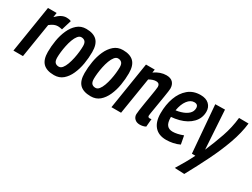

<svg xmlns="http://www.w3.org/2000/svg" viewBox="-59 -1127 2514 1917"><g transform="rotate(30 1197.5 -169.0)"><path d="M185 -541 177 -489Q210 -522 238 -536.5Q266 -551 294 -551Q309 -551 322 -549Q335 -547 348 -541L313 -426Q300 -429 287 -431Q274 -433 263 -433Q242 -433 220 -424Q198 -415 172 -394L109 0H-1L85 -541Z M471 10Q386 10 344.5 -31Q303 -72 303 -161Q303 -226 314.5 -294.5Q326 -363 352 -421Q378 -479 420 -515.5Q462 -552 522 -552Q605 -552 646.5 -511Q688 -470 688 -380Q688 -313 676.5 -244.5Q665 -176 639 -118Q613 -60 572 -25Q531 10 471 10ZM470 -87Q493 -87 510.5 -108.5Q528 -130 541 -165.5Q554 -201 562.5 -241.5Q571 -282 575 -320Q579 -358 579 -386Q579 -424 563 -439.5Q547 -455 521 -455Q499 -455 481 -432.5Q463 -410 450 -375Q437 -340 428.5 -299.5Q420 -259 416 -222Q412 -185 412 -160Q412 -119 427.5 -103Q443 -87 470 -87Z M894 10Q809 10 767.5 -31Q726 -72 726 -161Q726 -226 737.5 -294.5Q749 -363 775 -421Q801 -479 843 -515.5Q885 -552 945 -552Q1028 -552 1069.5 -511Q1111 -470 1111 -380Q1111 -313 1099.5 -244.5Q1088 -176 1062 -118Q1036 -60 995 -25Q954 10 894 10ZM893 -87Q916 -87 933.5 -108.5Q951 -130 964 -165.5Q977 -201 985.5 -241.5Q994 -282 998 -320Q1002 -358 1002 -386Q1002 -424 986 -439.5Q970 -455 944 -455Q922 -455 904 -432.5Q886 -410 873 -375Q860 -340 851.5 -299.5Q843 -259 839 -222Q835 -185 835 -160Q835 -119 850.5 -103Q866 -87 893 -87Z M1215 -541H1316L1310 -504Q1378 -551 1447 -551Q1496 -551 1521 -525Q1546 -499 1546 -454Q1546 -445 1542.5 -419Q1539 -393 1533 -356.5Q1527 -320 1520.5 -280.5Q1514 -241 1508 -205Q1502 -169 1498 -144.5Q1494 -120 1494 -114Q1494 -94 1515 -94Q1519 -94 1524 -94.5Q1529 -95 1535 -97L1527 -6Q1513 2 1495 6Q1477 10 1460 10Q1423 10 1401 -11Q1379 -32 1379 -64Q1379 -77 1384 -113Q1389 -149 1396.5 -194.5Q1404 -240 1411.5 -285Q1419 -330 1424 -363Q1429 -396 1429 -406Q1429 -425 1419 -436.5Q1409 -448 1385 -448Q1367 -448 1347 -441Q1327 -434 1308 -423L1240 0H1129Z M1916 -23Q1881 -6 1841 2Q1801 10 1763 10Q1676 10 1630 -43Q1584 -96 1584 -193Q1584 -293 1613.5 -374Q1643 -455 1700 -503Q1757 -551 1841 -551Q1904 -551 1938.5 -518.5Q1973 -486 1973 -434Q1973 -359 1921 -305Q1869 -251 1782 -228Q1736 -216 1692 -213V-209Q1692 -147 1714 -120Q1736 -93 1780 -93Q1804 -93 1834 -99.5Q1864 -106 1898 -119ZM1822 -457Q1779 -457 1745.5 -413Q1712 -369 1699 -293Q1727 -296 1756 -305Q1807 -320 1837 -347.5Q1867 -375 1867 -414Q1867 -457 1822 -457Z M2286 -544 2396 -543Q2383 -429 2338.5 -304.5Q2294 -180 2229.5 -49.5Q2165 81 2092 214L1980 209Q2014 154 2043 103Q2072 52 2097 1H2057L2012 -544L2123 -546L2151 -100Q2198 -209 2236 -319Q2274 -429 2286 -544Z"/></g></svg>

Font: Georama SemiCondensed SemiBold
Style: Italic
Weight: 600
Width: 4
Italic angle: -9°
Designer: Jean-Baptiste Levee
Foundry: Production Type
Version: Version 1.000